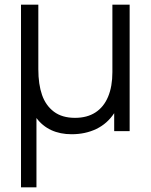

<svg xmlns="http://www.w3.org/2000/svg" viewBox="-20 -560 644 820"><path d="M69.7 -540H143.7V-264.3Q143.7 -200 159.5 -154.7Q175.3 -109.3 210.2 -83Q245.2 -56.7 300.3 -56.7Q352 -56.7 387.6 -79.8Q423.2 -102.8 441.6 -146.8Q460 -190.7 460 -252V-540H533.7V0H467.7V-76.7Q438.2 -31.8 391.3 -9.2Q344.5 13.3 286 13.3Q237 13.3 198.9 -4.3Q160.8 -22 135.7 -56V240H69.7Z"/></svg>

Font: Tap Sans
Style: Regular
Weight: 400
Designer: Tap Payments
Foundry: Tap Payments
Version: Version 1.001;Glyphs 3.1.2 (3151)